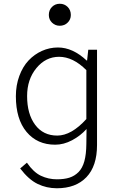

<svg xmlns="http://www.w3.org/2000/svg" viewBox="-20 -776 640 1027"><path d="M241.2 -695.8Q241.2 -722.2 258.1 -739Q274.9 -755.9 299.8 -755.9Q324.7 -755.9 341.8 -739Q358.9 -722.2 358.9 -695.8Q358.9 -671.4 341.6 -654.8Q324.2 -638.2 299.8 -638.2Q275.4 -638.2 258.3 -654.8Q241.2 -671.4 241.2 -695.8ZM284.2 231Q229 231 181.2 207.8Q133.3 184.6 87.9 125L124 94.2Q158.7 145 198.7 164.1Q238.8 183.1 284.2 183.1Q323.7 183.1 351.3 174.3Q378.9 165.5 399.9 144.5Q420.9 123.5 431.2 86.4Q441.4 49.3 441.9 -5.9L442.9 -85.9Q410.6 -49.8 365.7 -25.9Q320.8 -2 274.9 -2Q179.2 -2 122.1 -70.3Q64.9 -138.7 64.9 -261.2Q64.9 -319.8 83.3 -369.6Q101.6 -419.4 132.6 -452.4Q163.6 -485.4 204.3 -503.7Q245.1 -522 290 -522Q369.1 -522 443.8 -452.1H445.8L452.1 -509.8H499V0Q499 112.3 442.4 171.6Q385.7 231 284.2 231ZM286.1 -50.8Q361.8 -50.8 441.9 -139.2V-400.9Q370.6 -472.2 295.9 -472.2Q224.6 -472.2 174.8 -411.9Q125 -351.6 125 -262.2Q125 -166 168 -108.4Q210.9 -50.8 286.1 -50.8Z"/></svg>

Font: Office Code Pro Light
Style: Regular
Weight: 300
Designer: Nathan Rutzky & Paul D. Hunt
Foundry: Adobe Systems Incorporated
Version: Version 1.004;PS 001.004;hotconv 1.0.70;makeotf.lib2.5.58329